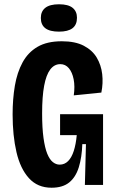

<svg xmlns="http://www.w3.org/2000/svg" viewBox="-20 -865 542 898"><path d="M221 13Q156 13 115.5 -31.5Q75 -76 57 -153.5Q39 -231 39 -330Q39 -402 49.5 -464Q60 -526 85.5 -573Q111 -620 155.5 -646Q200 -672 269 -672Q332 -672 372 -651Q412 -630 432.5 -595.5Q453 -561 458 -518.5Q463 -476 454 -432L325 -419Q331 -461 324.5 -494Q318 -527 302 -546Q286 -565 262 -565Q234 -565 215 -540Q196 -515 186.5 -464Q177 -413 177 -335Q177 -266 183.5 -219.5Q190 -173 201 -146Q212 -119 227 -107Q242 -95 259 -95Q282 -95 298.5 -111.5Q315 -128 325 -159Q335 -190 339 -233H261V-331H462V-227V0H377L382 -191H365Q363 -129 348.5 -82.5Q334 -36 303.5 -11.5Q273 13 221 13ZM256 -717Q213 -717 192 -733Q171 -749 171 -781Q171 -812 192 -828.5Q213 -845 256 -845Q299 -845 319.5 -828.5Q340 -812 340 -782Q340 -749 319 -733Q298 -717 256 -717Z"/></svg>

Font: Bricolage Grotesque 24pt Condensed
Style: Bold
Weight: 700
Width: 3
Designer: Mathieu Triay
Foundry: Atelier Triay
Version: Version 1.001;gftools[0.9.33.dev8+g029e19f]